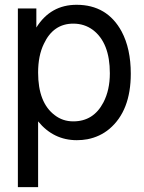

<svg xmlns="http://www.w3.org/2000/svg" viewBox="-20 -559 596 797"><path d="M54.2 217.8V-523.9H130.9V-444.8Q189.9 -539.1 297.9 -539.1Q424.8 -539.1 484.9 -428.2Q522.9 -356.9 522.9 -252.9Q522.9 -99.1 434.1 -23.9Q395 8.8 342.8 19Q321.8 22.9 298.8 22.9Q202.1 22.9 138.2 -55.2V217.8ZM284.2 -460.9Q201.2 -460.9 162.1 -377Q138.2 -328.1 138.2 -257.8Q138.2 -132.8 207 -81.1Q240.2 -55.2 284.2 -55.2Q368.2 -55.2 409.2 -133.8Q436 -185.1 436 -254.9Q436 -381.8 365.2 -435.1Q330.1 -460.9 284.2 -460.9Z"/></svg>

Font: SolaimanLipiNormal
Style: Normal
Weight: 400
Designer: Solaiman Karim
Version: Version 1.6.1 ; ttfautohint (v1.5.65-e2d9)